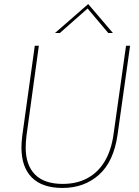

<svg xmlns="http://www.w3.org/2000/svg" viewBox="-20 -923 689 949"><path d="M289 6Q189 6 137.5 -45.5Q86 -97 86 -194Q86 -206 87 -221Q88 -236 90 -252L152 -697H172L111 -253Q109 -237 108 -222.5Q107 -208 107 -194Q107 -107 153 -60.5Q199 -14 290 -14Q360 -14 412.5 -42.5Q465 -71 497.5 -125.5Q530 -180 541 -258L603 -697H623L561 -257Q542 -124 469 -59Q396 6 289 6ZM252 -760 416 -903 538 -760H515L413 -881L276 -760Z"/></svg>

Font: Hanken Grotesk Thin
Style: Italic
Weight: 250
Italic angle: -8°
Designer: Alfredo Marco Pradil
Foundry: Hanken Design Co.
Version: Version 3.013